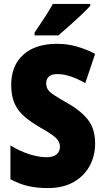

<svg xmlns="http://www.w3.org/2000/svg" viewBox="-20 -947 531 977"><path d="M464 -217Q464 -153 435.5 -101.5Q407 -50 353.5 -20Q300 10 223 10Q168 10 124 0Q80 -10 33 -35V-207Q80 -178 128.5 -162.5Q177 -147 217 -147Q252 -147 268.5 -162Q285 -177 285 -200Q285 -216 277 -229.5Q269 -243 247.5 -259Q226 -275 185 -298Q140 -324 106.5 -352Q73 -380 55 -418.5Q37 -457 37 -515Q37 -613 98.5 -668.5Q160 -724 270 -724Q322 -724 370 -710.5Q418 -697 464 -673L414 -524Q333 -570 273 -570Q242 -570 228.5 -557Q215 -544 215 -524Q215 -506 223 -492.5Q231 -479 254.5 -463.5Q278 -448 322 -423Q390 -385 427 -338.5Q464 -292 464 -217ZM439 -917Q423 -899 394.5 -872Q366 -845 334.5 -817Q303 -789 277 -767H156V-781Q180 -817 205.5 -855.5Q231 -894 249 -927H439Z"/></svg>

Font: Noto Sans Gujarati Condensed Black
Style: Regular
Weight: 900
Width: 3
Designer: Jelle Bosma - Monotype Design Team, Universal Thirst
Foundry: Monotype Imaging Inc.
Version: Version 2.106; ttfautohint (v1.8.4.7-5d5b)